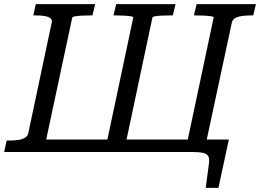

<svg xmlns="http://www.w3.org/2000/svg" viewBox="-39 -730 1249 922"><path d="M885 0H861L872 -60H1060L1010 172H949L965 50Q967 28 959.5 17.5Q952 7 934 3.5Q916 0 885 0ZM872 0H125L138 -60H886ZM-19 0 -7 -55H4Q29 -55 49 -58Q69 -61 81.5 -69Q94 -77 97 -91L209 -620Q213 -635 203 -642.5Q193 -650 175 -653Q157 -656 132 -656H121L133 -710H418L405 -656H396Q377 -656 357 -655Q337 -654 323 -652Q309 -650 308 -646L170 0ZM941 0H850L987 -646Q988 -650 974 -652Q960 -654 940 -655Q920 -656 901 -656H892L905 -710H1190L1177 -656H1166Q1142 -656 1122 -653Q1102 -650 1089.5 -642.5Q1077 -635 1074 -620ZM556 0H464L601 -646Q602 -650 588 -652Q574 -654 554 -655Q534 -656 515 -656H506L519 -710H804L791 -656H780Q756 -656 736.5 -655Q717 -654 705.5 -652Q694 -650 693 -646Z"/></svg>

Font: Roboto Serif
Style: Italic
Weight: 400
Italic angle: -10°
Designer: Greg Gazdowicz
Foundry: Commercial Type
Version: Version 1.008